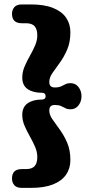

<svg xmlns="http://www.w3.org/2000/svg" viewBox="-20 -756 436 888"><path d="M191 -311Q191 -327 172.5 -327Q132.5 -327 107.8 -344Q83 -361 83 -397.5Q83 -423 93.5 -447.8Q104 -472.5 117.8 -496.8Q131.5 -521 142 -545Q152.5 -569 152.5 -592.5Q152.5 -620.5 140.2 -634.5Q128 -648.5 100.5 -648.5H81Q35.5 -648.5 35.5 -692Q35.5 -710 46.2 -722.8Q57 -735.5 81 -735.5H123Q185 -735.5 225.5 -719.2Q266 -703 285.8 -674Q305.5 -645 305.5 -607Q305.5 -561 290.8 -526.8Q276 -492.5 256.8 -466.2Q237.5 -440 222.8 -418.8Q208 -397.5 208 -377.5Q208 -364 214.2 -357.8Q220.5 -351.5 233.5 -351.5Q251.5 -351.5 262.5 -356.5Q273.5 -361.5 282.8 -366.5Q292 -371.5 305.5 -371.5Q329.5 -371.5 343.2 -353.2Q357 -335 357 -311Q357 -287 343.2 -268.8Q329.5 -250.5 305.5 -250.5Q292 -250.5 282.8 -255.5Q273.5 -260.5 262.5 -265.5Q251.5 -270.5 233.5 -270.5Q220.5 -270.5 214.2 -264.2Q208 -258 208 -244.5Q208 -225 222.8 -203.8Q237.5 -182.5 256.8 -156.2Q276 -130 290.8 -95.8Q305.5 -61.5 305.5 -15.5Q305.5 22.5 285.8 51.5Q266 80.5 225.5 96.8Q185 113 123 113H81Q57 113 46.2 100.5Q35.5 88 35.5 69.5Q35.5 26 81 26H100.5Q128 26 140.2 12.2Q152.5 -1.5 152.5 -29.5Q152.5 -53.5 142 -77.5Q131.5 -101.5 117.8 -125.8Q104 -150 93.5 -174.5Q83 -199 83 -224.5Q83 -261 107.8 -278.2Q132.5 -295.5 172.5 -295.5Q191 -295.5 191 -311Z"/></svg>

Font: Fraunces 144pt S100 Black
Style: Regular
Weight: 900
Version: Version 1.000